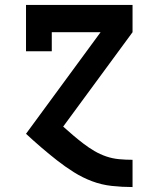

<svg xmlns="http://www.w3.org/2000/svg" viewBox="-20 -540 640 775"><path d="M514 215Q473 215 431.5 210.5Q390 206 351.5 191.5Q313 177 278 155Q243 133 210.5 107.5Q178 82 146.5 55Q115 28 85 0L386 -410H189V-333H85V-520H515V-410L235 -29Q255 -11 275 6Q295 23 316.5 39.5Q338 56 361 69.5Q384 83 409 91.5Q434 100 460.5 102.5Q487 105 514 105H515V215Z"/></svg>

Font: Iosevka HT Extrabold Extended
Style: Regular
Weight: 800
Width: 7
Monospace: yes
Designer: Belleve Invis
Foundry: Belleve Invis
Version: Version 32.3.0; ttfautohint (v1.8.4)